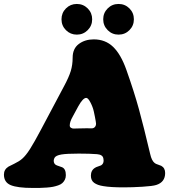

<svg xmlns="http://www.w3.org/2000/svg" viewBox="-33 -931 864 966"><path d="M298.8 -779.3Q276.4 -801.8 276.4 -834Q276.4 -866.2 298.8 -888.7Q321.3 -911.1 353.5 -911.1Q385.7 -911.1 408.2 -888.7Q430.7 -866.2 430.7 -834Q430.7 -801.8 408.2 -779.3Q385.7 -756.8 353.5 -756.8Q321.3 -756.8 298.8 -779.3ZM508.8 -779.3Q486.3 -801.8 486.3 -834Q486.3 -866.2 508.8 -888.7Q531.2 -911.1 563.5 -911.1Q595.7 -911.1 618.2 -888.7Q640.6 -866.2 640.6 -834Q640.6 -801.8 618.2 -779.3Q595.7 -756.8 563.5 -756.8Q531.2 -756.8 508.8 -779.3ZM241.2 -136.7 240.2 -134.3Q237.3 -127.4 237.3 -122.6Q237.3 -108.4 247.6 -101.6Q252.4 -98.6 263.9 -95Q275.4 -91.3 278.8 -89.8Q298.3 -82 298.3 -49.8Q298.3 -36.6 293.2 -26.6Q288.1 -16.6 280.5 -9.8Q272.9 -2.9 259.5 1.7Q246.1 6.3 233.6 8.8Q221.2 11.2 201.9 12.7Q182.6 14.2 168.2 14.4Q153.8 14.6 131.3 14.6Q55.2 14.6 21 0.5Q-13.2 -13.7 -13.2 -52.7Q-13.2 -78.6 9.8 -92.8Q14.6 -95.7 39.1 -107.4Q63.5 -119.1 78.6 -132.3Q97.2 -148.4 118.7 -182.4Q140.1 -216.3 172.4 -277.3L289.1 -497.1Q313.5 -542.5 323 -573.5Q332.5 -604.5 332.5 -640.6Q332.5 -686.5 363.5 -709.7Q394.5 -732.9 438.5 -732.9Q497.1 -732.9 536.1 -695.3Q575.2 -657.7 603 -579.1Q642.1 -468.8 666 -381.6Q689.9 -294.4 722.7 -155.8Q730 -123 744.6 -111.3Q750 -106.4 762 -102.8Q773.9 -99.1 778.3 -96.7Q797.9 -85.9 797.9 -60.5Q797.9 -14.6 753.4 -0.5Q735.4 5.4 684.1 8.5Q632.8 11.7 589.4 11.7Q523.4 11.7 486.8 5.4Q457.5 1 440.9 -11Q424.3 -22.9 424.3 -46.9Q424.3 -74.2 445.3 -86.9Q450.2 -90.3 461.2 -93.8Q472.2 -97.2 475.6 -99.1Q488.3 -106.9 488.3 -123Q488.3 -127.9 487.3 -132.3L486.8 -134.8Q483.4 -152.8 455.6 -155.3Q420.4 -158.2 363.3 -158.2Q303.2 -158.2 276.4 -153.8Q247.6 -148.9 241.2 -136.7ZM402.3 -285.6Q409.2 -285.6 418 -285.4Q426.8 -285.2 427.7 -285.2Q438 -285.2 444.1 -291.7Q450.2 -298.3 450.2 -309.1Q450.2 -314.5 444.3 -344.7L439 -370.1Q434.1 -392.6 422.1 -415.5Q410.2 -438.5 400.9 -438.5Q384.3 -438.5 360.8 -396L332 -342.8Q317.9 -317.9 317.9 -299.8Q317.9 -292 324 -288.1Q330.1 -284.2 336.9 -284.2Q338.9 -284.2 364.5 -284.9Q390.1 -285.6 402.3 -285.6Z"/></svg>

Font: Cooper* Black
Style: Italic
Weight: 900
Italic angle: -7°
Designer: Owen Earl
Foundry: indestructible type*
Version: Version 0.001